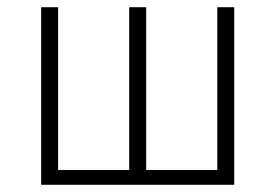

<svg xmlns="http://www.w3.org/2000/svg" viewBox="-20 -512 763 532"><path d="M94 0V-492H141V-41H338V-492H385V-41H582V-492H629V0Z"/></svg>

Font: Nunito Sans 7pt Condensed ExtraLight
Style: Regular
Weight: 250
Width: 3
Designer: Vernon Adams
Foundry: Vernon Adams
Version: Version 3.101;gftools[0.9.27]